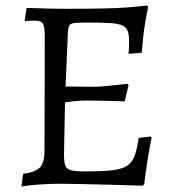

<svg xmlns="http://www.w3.org/2000/svg" viewBox="-20 -669 631 699"><path d="M58 10 64 -36Q109 -42 125.5 -59.5Q142 -77 142 -120L143 -540Q143 -572 136 -583Q129 -594 106 -594Q100 -594 90 -593.5Q80 -593 72 -592L70 -596L77 -640Q94 -640 118 -639Q142 -638 168 -637.5Q194 -637 216 -637Q296 -637 350.5 -638Q405 -639 444 -642Q483 -645 516 -649L519 -643Q514 -619 509 -589.5Q504 -560 501 -531Q498 -502 496 -477L448 -473Q449 -482 449.5 -495.5Q450 -509 450 -516Q450 -540 445.5 -554.5Q441 -569 426.5 -576Q412 -583 381 -585Q350 -587 297 -587Q265 -587 250 -585Q235 -583 231.5 -575Q228 -567 227 -548L217 -315L213 -105Q213 -78 218 -65.5Q223 -53 239.5 -49Q256 -45 292 -45Q351 -45 387 -49Q423 -53 442 -65Q461 -77 470 -101.5Q479 -126 485 -167L529 -172L532 -167Q525 -136 517.5 -88Q510 -40 505 1L500 7Q440 5 380.5 3.5Q321 2 273 1Q225 0 197 0Q166 0 126.5 2.5Q87 5 58 10ZM203 -294 212 -354Q219 -354 239 -354Q259 -354 282 -353.5Q305 -353 322 -353Q339 -353 374.5 -356.5Q410 -360 444 -364L448 -359L434 -300Q406 -301 364.5 -302Q323 -303 294 -303Q275 -303 249.5 -300.5Q224 -298 203 -294Z"/></svg>

Font: Alegreya
Style: Regular
Weight: 400
Designer: Juan Pablo del Peral
Foundry: Huerta Tipografica
Version: Version 2.009